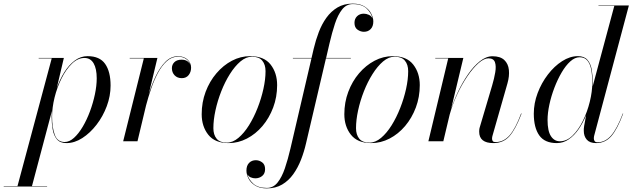

<svg xmlns="http://www.w3.org/2000/svg" viewBox="-120 -780 3492 1060"><path d="M165 -136Q165 -151 166.5 -167L56.5 247.5H140V250H-99.5V247.5H-23.5L165.5 -457.5H93.5V-460H232.5L193.5 -294Q210 -341 235 -381Q260 -421 292.5 -445.5Q325 -470 363.5 -470Q430.5 -470 460.5 -427.2Q490.5 -384.5 490.5 -307.5Q490.5 -250 469.5 -193.8Q448.5 -137.5 413 -91.5Q377.5 -45.5 334.5 -17.8Q291.5 10 247 10Q211.5 10 194 -11.2Q176.5 -32.5 170.8 -66Q165 -99.5 165 -136ZM167.5 -136Q167.5 -77.5 182 -36.8Q196.5 4 237 4Q263 4 288.5 -19Q314 -42 336.8 -80.5Q359.5 -119 376.8 -165.5Q394 -212 404 -259.5Q414 -307 414 -347.5Q414 -401 396.8 -430.5Q379.5 -460 346.5 -460Q309.5 -460 277 -428.5Q244.5 -397 219.8 -347.2Q195 -297.5 181.2 -241.5Q167.5 -185.5 167.5 -136Z M674 -457.5H596V-460H749L701 -259.5Q717 -311.5 739.8 -359.5Q762.5 -407.5 793 -438.5Q823.5 -469.5 862.5 -469.5Q896.5 -469.5 915.8 -450.8Q935 -432 935 -406.5Q935 -382.5 921.5 -365.5Q908 -348.5 883.5 -348.5Q859 -348.5 844 -364.2Q829 -380 829 -403.5Q829 -423.5 843 -437Q857 -450.5 883 -450.5Q915.5 -450.5 929.5 -425Q923.5 -443 906.5 -455Q889.5 -467 862.5 -467Q828 -467 800.2 -441.8Q772.5 -416.5 751.2 -376.2Q730 -336 714 -289.2Q698 -242.5 686.5 -198.5L639 0H560Z M1142 10Q1066.5 10 1030 -36Q993.5 -82 993.5 -149.5Q993.5 -215 1015.2 -273Q1037 -331 1074.8 -375.2Q1112.5 -419.5 1160.5 -444.8Q1208.5 -470 1261.5 -470Q1337.5 -470 1373.8 -423.8Q1410 -377.5 1410 -310Q1410 -244.5 1388.2 -186.5Q1366.5 -128.5 1329 -84.2Q1291.5 -40 1243.2 -15Q1195 10 1142 10ZM1132.5 7.5Q1165 7.5 1196.2 -18.8Q1227.5 -45 1254.5 -88.2Q1281.5 -131.5 1302 -183.8Q1322.5 -236 1334.2 -289Q1346 -342 1346 -387Q1346 -423.5 1327.8 -445.2Q1309.5 -467 1271.5 -467Q1238.5 -467 1207.5 -440.8Q1176.5 -414.5 1149.2 -371.2Q1122 -328 1101.5 -275.8Q1081 -223.5 1069.5 -170.5Q1058 -117.5 1058 -72.5Q1058 -36 1076 -14.2Q1094 7.5 1132.5 7.5Z M1497 -460H1600L1612 -511.5Q1623 -558 1639.8 -602.2Q1656.5 -646.5 1682 -682Q1707.5 -717.5 1743.2 -738.8Q1779 -760 1827.5 -760Q1868 -760 1892.8 -744Q1917.5 -728 1929.2 -705.2Q1941 -682.5 1941 -661.5Q1941 -634.5 1926.5 -619.5Q1912 -604.5 1889 -604.5Q1870.5 -604.5 1853.8 -616.2Q1837 -628 1837 -654Q1837 -676.5 1851.5 -690.5Q1866 -704.5 1888.5 -704.5Q1902 -704.5 1916.2 -698.2Q1930.5 -692 1936.5 -678Q1931 -706 1905.2 -731.8Q1879.5 -757.5 1827.5 -757.5Q1792.5 -757.5 1769 -728Q1745.5 -698.5 1729.2 -649.2Q1713 -600 1699 -540L1680.5 -460H1817V-457.5H1679.5L1569.5 11.5Q1559 57.5 1541.8 101.8Q1524.5 146 1499 181.8Q1473.5 217.5 1437.5 238.8Q1401.5 260 1353 260Q1313 260 1288 244Q1263 228 1251.8 205.2Q1240.5 182.5 1240.5 161.5Q1240.5 134.5 1255 119.5Q1269.5 104.5 1292.5 104.5Q1311 104.5 1327.2 116.2Q1343.5 128 1343.5 154Q1343.5 178.5 1327.5 191.5Q1311.5 204.5 1289.5 204.5Q1277 204.5 1264.2 199.2Q1251.5 194 1245.5 181Q1251.5 209 1277.5 233.2Q1303.5 257.5 1353 257.5Q1388.5 257.5 1412.2 228Q1436 198.5 1452.8 149.2Q1469.5 100 1483.5 40L1599.5 -457.5H1497Z M1929.5 10Q1854 10 1817.5 -36Q1781 -82 1781 -149.5Q1781 -215 1802.8 -273Q1824.5 -331 1862.2 -375.2Q1900 -419.5 1948 -444.8Q1996 -470 2049 -470Q2125 -470 2161.2 -423.8Q2197.5 -377.5 2197.5 -310Q2197.5 -244.5 2175.8 -186.5Q2154 -128.5 2116.5 -84.2Q2079 -40 2030.8 -15Q1982.5 10 1929.5 10ZM1920 7.5Q1952.5 7.5 1983.8 -18.8Q2015 -45 2042 -88.2Q2069 -131.5 2089.5 -183.8Q2110 -236 2121.8 -289Q2133.5 -342 2133.5 -387Q2133.5 -423.5 2115.2 -445.2Q2097 -467 2059 -467Q2026 -467 1995 -440.8Q1964 -414.5 1936.8 -371.2Q1909.5 -328 1889 -275.8Q1868.5 -223.5 1857 -170.5Q1845.5 -117.5 1845.5 -72.5Q1845.5 -36 1863.5 -14.2Q1881.5 7.5 1920 7.5Z M2354.5 -457.5H2283V-460H2438L2370.5 -178.5Q2385.5 -225 2409.8 -275.8Q2434 -326.5 2464.5 -370.5Q2495 -414.5 2529.5 -442Q2564 -469.5 2599 -469.5Q2642 -469.5 2664 -448.8Q2686 -428 2689.5 -393.8Q2693 -359.5 2681.5 -319.5L2599.5 -32.5Q2596.5 -23.5 2596.5 -14.5Q2596.5 -6.5 2600.5 -1Q2604.5 4.5 2615.5 4.5Q2660 4.5 2692.8 -32.2Q2725.5 -69 2757 -153.5L2759.5 -153Q2727 -67 2693 -28.5Q2659 10 2604 10Q2525.5 10 2525.5 -53Q2525.5 -64 2527.2 -72.2Q2529 -80.5 2531.5 -87L2597 -308Q2608.5 -346.5 2614.2 -380.8Q2620 -415 2612.5 -436.5Q2605 -458 2576.5 -458Q2551.5 -458 2521 -430.8Q2490.5 -403.5 2460 -358.5Q2429.5 -313.5 2403.8 -258.2Q2378 -203 2362.5 -147L2327.5 0H2245Z M3152.5 -324Q3152.5 -313.5 3152 -303L3271.5 -747.5H3184V-750H3352L3160.5 -31.5Q3158.5 -24 3158.5 -15.5Q3158.5 -7.5 3162.8 -1Q3167 5.5 3179 5.5Q3221.5 5.5 3254 -31.8Q3286.5 -69 3318.5 -153.5L3320.5 -153Q3288.5 -67 3255 -28.5Q3221.5 10 3171 10Q3136 10 3119.5 -9Q3103 -28 3103 -58Q3103 -62 3103.2 -69.5Q3103.5 -77 3105 -85L3116 -144.5Q3099 -102.5 3074.8 -67.2Q3050.5 -32 3020.2 -11Q2990 10 2954 10Q2887 10 2857 -32.8Q2827 -75.5 2827 -152.5Q2827 -210 2848.2 -266.2Q2869.5 -322.5 2904.8 -368.5Q2940 -414.5 2983.2 -442.2Q3026.5 -470 3070.5 -470Q3105.5 -470 3123.2 -449.5Q3141 -429 3146.8 -395.8Q3152.5 -362.5 3152.5 -324ZM3150 -324Q3150 -363 3144.2 -394.8Q3138.5 -426.5 3123.2 -445.2Q3108 -464 3080 -464Q3054 -464 3028.5 -441Q3003 -418 2980.5 -379.5Q2958 -341 2940.5 -295Q2923 -249 2913 -202.5Q2903 -156 2903 -117.5Q2903 -57 2921.5 -28.5Q2940 0 2971 0Q3008.5 0 3041 -31.5Q3073.5 -63 3098 -112.8Q3122.5 -162.5 3136.2 -218.5Q3150 -274.5 3150 -324Z"/></svg>

Font: Bodoni* 72pt
Style: Italic
Weight: 400
Italic angle: -13°
Version: Version 2.3